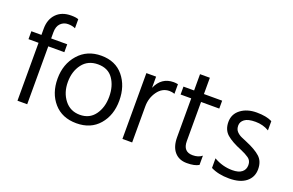

<svg xmlns="http://www.w3.org/2000/svg" viewBox="-98 -1149 2380 1558"><g transform="rotate(20 1092.0 -370.0)"><path d="M33.2 -475.6V-543.9H120.1V-597.7Q120.1 -677.7 166.5 -726.1Q212.9 -774.4 293.9 -774.4Q335.9 -774.4 357.4 -765.6V-687.5Q332 -700.2 294.4 -700.2Q256.8 -700.2 230.5 -674.3Q204.1 -648.4 204.1 -596.7V-543.9H342.8V-475.6H204.1V24.4H120.1V-475.6Z M435.5 -48.3Q364.3 -129.9 364.3 -255.9Q364.3 -381.8 439 -466.8Q513.7 -551.8 636.2 -551.8Q758.8 -551.8 827.6 -468.3Q896.5 -384.8 896.5 -258.3Q896.5 -131.8 825.2 -49.3Q753.9 33.2 630.4 33.2Q506.8 33.2 435.5 -48.3ZM500 -413.6Q452.1 -350.6 452.1 -258.8Q452.1 -167 501.5 -104Q550.8 -41 633.8 -41Q716.8 -41 762.7 -104Q808.6 -167 808.6 -259.8Q808.6 -352.5 765.1 -414.6Q721.7 -476.6 634.8 -476.6Q547.9 -476.6 500 -413.6Z M1026.4 24.4V-543.9H1110.4V-447.3Q1155.3 -550.8 1260.7 -550.8Q1276.4 -550.8 1297.9 -546.9V-463.9Q1275.4 -471.7 1252.9 -471.7Q1190.4 -471.7 1150.4 -415.5Q1110.4 -359.4 1110.4 -287.1V24.4Z M1346.7 -475.6V-543.9H1438.5V-684.6H1523.4V-543.9H1680.7V-475.6H1523.4V-137.7Q1523.4 -45.9 1606.4 -45.9Q1656.2 -45.9 1686.5 -71.3V8.8Q1651.4 30.3 1583.5 30.3Q1515.6 30.3 1477.1 -14.2Q1438.5 -58.6 1438.5 -140.6V-475.6Z M2112.3 -524.4V-444.3Q2059.6 -475.6 1994.6 -475.6Q1929.7 -475.6 1900.9 -453.6Q1872.1 -431.6 1872.1 -399.4Q1872.1 -367.2 1890.1 -348.1Q1908.2 -329.1 1931.6 -318.8Q1955.1 -308.6 1980.5 -297.9Q2062.5 -263.7 2104 -226.1Q2145.5 -188.5 2145.5 -120.1Q2145.5 -51.8 2094.2 -10.7Q2043 30.3 1948.7 30.3Q1854.5 30.3 1790 -2.9V-85.9Q1865.2 -42 1950.2 -42Q2003.9 -42 2031.7 -64Q2059.6 -85.9 2059.6 -125Q2059.6 -164.1 2030.8 -184.1Q2002 -204.1 1961.9 -220.7Q1874 -255.9 1830.6 -293.9Q1787.1 -332 1787.1 -399.9Q1787.1 -467.8 1841.3 -508.8Q1895.5 -549.8 1978.5 -549.8Q2061.5 -549.8 2112.3 -524.4Z"/></g></svg>

Font: GenEi M Gothic v2 Regular
Style: Regular
Weight: 400
Version: Version 2.0